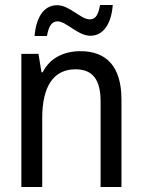

<svg xmlns="http://www.w3.org/2000/svg" viewBox="-20 -753 570 773"><path d="M119 -608H169C176 -646 187 -667 212 -667C247 -667 293 -609 344 -609C394 -609 428 -654 434 -733H383C376 -697 367 -675 342 -675C304 -675 261 -732 210 -732C152 -732 125 -676 119 -608ZM66 0H150V-278C150 -403 194 -474 284 -474C354 -474 385 -431 385 -345V0H469V-352C469 -487 407 -547 304 -547C237 -547 180 -519 152 -462H147L135 -536H66Z"/></svg>

Font: Noto Sans Mono Condensed
Style: Regular
Weight: 400
Width: 3
Designer: Monotype Design Team
Foundry: Monotype Imaging Inc.
Version: Version 2.014